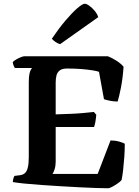

<svg xmlns="http://www.w3.org/2000/svg" viewBox="-20 -1004 742 1024"><path d="M556 0Q535.5 0 496.2 -1.2Q457 -2.5 407 -5Q357 -7.5 303.8 -10.8Q250.5 -14 200.2 -17.5Q150 -21 110.2 -25Q70.5 -29 48.5 -33Q48.5 -43 51.5 -52.5Q54.5 -62 57.5 -66L86.5 -69.5Q104 -72 114 -81.8Q124 -91.5 128.8 -112.2Q133.5 -133 133.5 -167.5V-564.5Q133.5 -595 137.2 -611.2Q141 -627.5 145.8 -634.2Q150.5 -641 151 -641.5H59.5Q56 -646 52.5 -654.5Q49 -663 48 -673Q54 -679.5 66.2 -686.8Q78.5 -694 91.2 -699Q104 -704 109.5 -704H555Q577.5 -695.5 601.2 -680.2Q625 -665 639 -648Q634.5 -584 624.8 -535.5Q615 -487 607.5 -462.5Q587 -462.5 567 -466.5Q547 -470.5 534.5 -475L508 -621Q495.5 -625.5 471.5 -629.2Q447.5 -633 413.5 -635.8Q379.5 -638.5 337 -638.5Q312 -638.5 298.8 -628.5Q285.5 -618.5 281.2 -601.5Q277 -584.5 277 -564.5V-394Q319.5 -395.5 353.8 -396.8Q388 -398 419 -400.8Q450 -403.5 480.5 -407L493.5 -392Q491.5 -369 488.5 -353Q485.5 -337 481.5 -326.5H277V-142Q277 -119 271.2 -101.2Q265.5 -83.5 260 -76.5H501L569.5 -255Q594 -255 616 -248.8Q638 -242.5 645.5 -237.5Q645.5 -203.5 643 -167.2Q640.5 -131 636.8 -98.5Q633 -66 628.5 -44Q622.5 -36 607.8 -25.8Q593 -15.5 578.5 -7.8Q564 0 556 0ZM300.5 -768.5Q286 -772.5 274 -781.5Q262 -790.5 256.5 -797.5Q294 -853 329.5 -894.8Q365 -936.5 392.5 -960.2Q420 -984 432 -984Q441.5 -984 456.2 -973.5Q471 -963 484.8 -946.5Q498.5 -930 504 -912.5Z"/></svg>

Font: Texturina Medium
Style: Regular
Weight: 500
Designer: Guillermo Torres Carreño
Foundry: Omnibus-Type
Version: Version 1.003